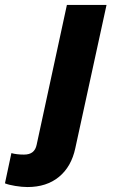

<svg xmlns="http://www.w3.org/2000/svg" viewBox="-152 -536 455 775"><path d="M-41 219Q-63 219 -90.5 214.5Q-118 210 -132 204L-106 82Q-85 88 -55 88Q-33 88 -20.5 78Q-8 68 -4 48L118 -516H278L152 62Q136 137 86 178Q36 219 -41 219Z"/></svg>

Font: Red Hat Text VF
Style: Italic
Weight: 300
Italic angle: -12°
Designer: Pentagram, MCKL
Foundry: Pentagram, MCKL
Version: Version 1.023